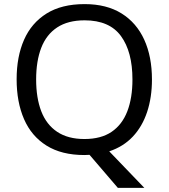

<svg xmlns="http://www.w3.org/2000/svg" viewBox="-20 -745 821 935"><path d="M720 -358Q720 -271 696.5 -200Q673 -129 627 -80Q581 -31 512 -8L683 170H554L416 9Q410 9 403.5 9.5Q397 10 391 10Q280 10 206.5 -36Q133 -82 97 -165Q61 -248 61 -359Q61 -469 97 -551Q133 -633 206.5 -679Q280 -725 392 -725Q499 -725 572 -679.5Q645 -634 682.5 -551.5Q720 -469 720 -358ZM156 -358Q156 -268 181 -203Q206 -138 258.5 -103Q311 -68 391 -68Q472 -68 523.5 -103Q575 -138 600 -203Q625 -268 625 -358Q625 -493 569 -569.5Q513 -646 392 -646Q311 -646 258.5 -611.5Q206 -577 181 -512.5Q156 -448 156 -358Z"/></svg>

Font: Noto Sans Cham
Style: Regular
Weight: 400
Designer: Monotype Design Team
Foundry: Monotype Imaging Inc.
Version: Version 2.002